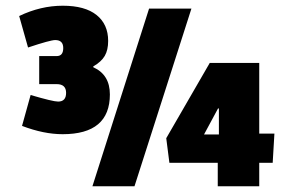

<svg xmlns="http://www.w3.org/2000/svg" viewBox="-20 -651 1021 671"><path d="M649 -621 450 0H303L501 -621ZM47 -595Q122 -631 199.5 -631Q277 -631 317.5 -598.5Q358 -566 358 -508Q358 -476 346 -455.5Q334 -435 306 -419V-416Q364 -390 364 -321Q364 -182 199 -182Q133 -182 57 -211L87 -319Q165 -296 183 -296Q211 -296 211 -326.5Q211 -357 178 -357H117V-455H178Q201 -455 201 -483Q201 -511 173 -511Q156 -511 78 -485ZM933 -82H886V0H741V-82H572L561 -168L713 -431H886V-184H939ZM745 -181V-272H742L693 -181Z"/></svg>

Font: Passion One
Style: Bold
Weight: 700
Designer: Alejandro Lo Celso
Foundry: Fontstage
Version: Version 1.002